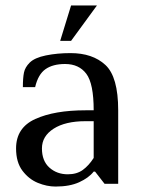

<svg xmlns="http://www.w3.org/2000/svg" viewBox="-20 -675 521 705"><path d="M39 -130Q39 -206 109.5 -238Q180 -270 294 -270H324Q324 -368 297 -404Q270 -440 219 -440Q174 -440 147 -421Q120 -402 109 -355H64Q64 -389 68 -408.5Q72 -428 89 -445Q107 -463 148.5 -471.5Q190 -480 239 -480Q320 -480 367 -436.5Q414 -393 414 -270V0H364L329 -45H324Q306 -22 271 -6Q236 10 184 10Q152 10 119 -3.5Q86 -17 62.5 -48Q39 -79 39 -130ZM324 -95V-230H294Q220 -230 177 -202.5Q134 -175 134 -130Q134 -84 161.5 -59.5Q189 -35 229 -35Q262 -35 284 -51Q306 -67 324 -95ZM241 -655H336L241 -525H201Z"/></svg>

Font: El Messiri
Style: Regular
Weight: 400
Designer: Mohamed Gaber
Foundry: Kief Type Foundry
Version: Version 2.006